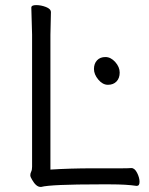

<svg xmlns="http://www.w3.org/2000/svg" viewBox="-20 -725 587 754"><path d="M178 -59Q256 -64 345 -64H458Q482 -64 495 -65H496Q509 -65 518.5 -46Q528 -27 528 -11Q528 5 517 5H516Q477 -1 413 -1H372Q180 -1 142 9H139Q122 9 106 -19Q99 -30 99 -37Q99 -44 102.5 -51Q106 -58 106 -70V-589L103 -695Q103 -705 122 -705Q141 -705 160.5 -697.5Q180 -690 180 -677L178 -588ZM450 -440Q450 -418 437.5 -405Q425 -392 404 -392Q383 -392 366 -412.5Q349 -433 349 -454Q349 -475 361 -488Q373 -501 394 -501Q415 -501 432.5 -481.5Q450 -462 450 -440Z"/></svg>

Font: LXGW WenKai Lite
Style: Regular
Weight: 400
Designer: LXGW / Fontworks Inc.
Foundry: LXGW / Fontworks Inc.
Version: Version 1.511; March 25, 2025